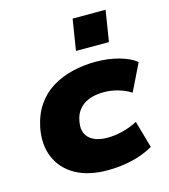

<svg xmlns="http://www.w3.org/2000/svg" viewBox="-113 -839 825 939"><g transform="rotate(-15 299.5 -369.5)"><path d="M316 11Q219 11 154 -26Q89 -63 62 -128Q35 -193 51 -276Q64 -340 95.5 -386Q127 -432 173 -460.5Q219 -489 276 -503Q333 -517 396 -517Q460 -517 515 -501.5Q570 -486 599 -461L532 -324Q504 -342 468.5 -352.5Q433 -363 396 -363Q366 -363 341 -357Q316 -351 296.5 -338.5Q277 -326 263.5 -306.5Q250 -287 245 -260Q233 -204 263.5 -173.5Q294 -143 357 -143Q396 -143 436 -153.5Q476 -164 510 -182L549 -45Q522 -29 485.5 -16Q449 -3 406 4Q363 11 316 11ZM317 -593 342 -750H509L484 -593Z"/></g></svg>

Font: Nunito Sans 7pt SemiExpanded Black
Style: Italic
Weight: 900
Width: 6
Italic angle: -9°
Designer: Vernon Adams
Foundry: Vernon Adams
Version: Version 3.101;gftools[0.9.27]